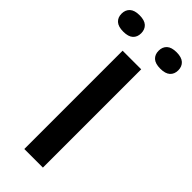

<svg xmlns="http://www.w3.org/2000/svg" viewBox="-355 -980 1022 1022"><g transform="rotate(45 155.5 -469.0)"><path d="M85.5 0V-740H225.5V0ZM295 -814Q257 -814 239 -830.5Q221 -847 221 -875.5Q221 -904 239 -920.8Q257 -937.5 295 -937.5Q332.5 -937.5 350.8 -920.8Q369 -904 369 -875.5Q369 -847 350.8 -830.5Q332.5 -814 295 -814ZM16 -814Q-21.5 -814 -39.8 -830.5Q-58 -847 -58 -875.5Q-58 -904 -39.8 -920.8Q-21.5 -937.5 16 -937.5Q54 -937.5 72 -920.8Q90 -904 90 -875.5Q90 -847 72 -830.5Q54 -814 16 -814Z"/></g></svg>

Font: Encode Sans Expanded SemiBold
Style: Regular
Weight: 600
Width: 7
Designer: Multiple Designers
Foundry: Impallari Type
Version: Version 3.000; ttfautohint (v1.8.3) -l 8 -r 50 -G 200 -x 14 